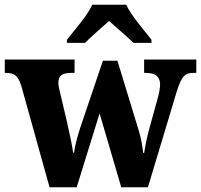

<svg xmlns="http://www.w3.org/2000/svg" viewBox="-24 -786 844 806"><path d="M257 -619V-606H333C356 -630 405 -672 434 -698C462 -672 515 -628 536 -606H612V-619C583 -657 526 -721 506 -766H363C344 -721 286 -657 257 -619ZM65 -427 184 0H298L394 -310L485 0H597L718 -402C738 -466 752 -480 788 -480H800V-536H581V-480H587C628 -480 648 -465 648 -431C648 -420 645 -398 640 -381L601 -239C591 -201 586 -175 581 -144H577C575 -167 569 -203 559 -236L469 -531H408L313 -250C301 -214 291 -176 287 -145H283C279 -175 268 -227 257 -275L229 -394C225 -409 221 -427 221 -438C221 -471 240 -480 278 -480H289V-536H-4V-480H-1C35 -480 51 -470 65 -427Z"/></svg>

Font: Noto Serif Tamil SemiCondensed ExtraBold
Style: Italic
Weight: 800
Width: 4
Italic angle: -12°
Designer: Indian Type Foundry, Tom Grace, and the Monotype Design Team
Foundry: Monotype Imaging Inc.
Version: Version 2.003